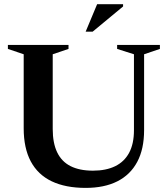

<svg xmlns="http://www.w3.org/2000/svg" viewBox="-20 -904 818 936"><path d="M633 -269V-639.5L551 -665.5V-685H759.5V-665.5L682.5 -639.5V-270Q682.5 -177.5 649 -114.8Q615.5 -52 552 -20Q488.5 12 397.5 12Q299.5 12 232 -20.2Q164.5 -52.5 130 -117.2Q95.5 -182 95.5 -278.5V-639.5L18.5 -665.5V-685H314V-665.5L237 -639.5V-275Q237 -206.5 258.8 -161.2Q280.5 -116 324.2 -94Q368 -72 433 -72Q497 -72 541.5 -93.8Q586 -115.5 609.5 -159.2Q633 -203 633 -269ZM397.5 -749.5 453.5 -883.5H580V-872.5L431.5 -749.5Z"/></svg>

Font: Newsreader 36pt SemiBold
Style: Regular
Weight: 600
Designer: Hugues Gentile
Foundry: Production Type
Version: Version 1.003